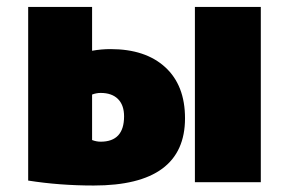

<svg xmlns="http://www.w3.org/2000/svg" viewBox="-20 -540 855 569"><path d="M63.5 -4.9V-519.5H252.9V-389.6Q280.3 -394.5 307.6 -394.5Q411.1 -394.5 469.7 -340.8Q528.3 -287.1 528.3 -189.5Q528.3 9.8 257.8 9.8Q156.2 9.8 63.5 -4.9ZM252.9 -125Q265.6 -120.1 278.3 -120.1Q347.7 -120.1 347.7 -195.3Q347.7 -228.5 329.6 -246.6Q311.5 -264.6 278.3 -264.6Q265.6 -264.6 252.9 -259.8ZM557.6 0V-519.5H752.9V0Z"/></svg>

Font: GenEi M Gothic v2 Black
Style: Regular
Weight: 900
Version: Version 2.0